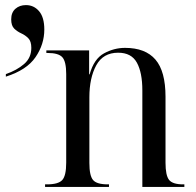

<svg xmlns="http://www.w3.org/2000/svg" viewBox="-20 -734 770 754"><path d="M157 0V-10H165Q209 -10 224.5 -27Q240 -44 240 -95V-443Q240 -492 225 -509Q210 -526 167 -526H162V-536H330V-442H332Q349 -503 388.5 -524.5Q428 -546 471 -546Q551 -546 590.5 -500Q630 -454 630 -354V-95Q630 -45 644 -27.5Q658 -10 699 -10H704V0H539V-379Q539 -449 517.5 -488Q496 -527 444 -527Q385 -527 358 -477.5Q331 -428 331 -352V-94Q331 -44 345.5 -27Q360 -10 403 -10H408V0ZM3 -443Q46 -458 74.5 -482.5Q103 -507 103 -546Q103 -572 91 -584Q79 -596 63.5 -603Q48 -610 36 -621.5Q24 -633 24 -658Q24 -685 40.5 -699.5Q57 -714 82 -714Q113 -714 133.5 -690Q154 -666 154 -618Q154 -560 119.5 -509.5Q85 -459 3 -433Z"/></svg>

Font: Noto Serif Display SemiCondensed
Style: Regular
Weight: 400
Width: 4
Designer: Monotype Design Team
Foundry: Monotype Imaging Inc.
Version: Version 2.009